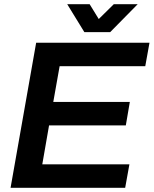

<svg xmlns="http://www.w3.org/2000/svg" viewBox="-20 -888 727 908"><path d="M631 -868H518L447 -798L404 -868H298L379 -736H501ZM30 0H572L592 -111H180L212 -295H575L594 -406H232L262 -575H667L687 -686H151Z"/></svg>

Font: Archivo SemiBold
Style: Italic
Weight: 600
Italic angle: -10°
Designer: Hector Gatti
Foundry: Omnibus-Type
Version: Version 2.001